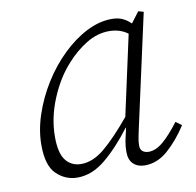

<svg xmlns="http://www.w3.org/2000/svg" viewBox="-64 -571 663 649"><g transform="rotate(-10 267.5 -246.0)"><path d="M100 -135Q100 -79 119.5 -54.5Q139 -30 172 -30Q212 -30 252 -63Q292 -96 346 -161L406 -436Q379 -456 342 -456Q301 -456 263 -432.5Q225 -409 195 -375Q155 -332 127.5 -266.5Q100 -201 100 -135ZM383 12Q359 12 344 -2Q329 -16 329 -44Q329 -64 332.5 -81.5Q336 -99 342 -124L341 -125Q295 -64 248.5 -25.5Q202 13 152 13Q111 13 80.5 -16Q50 -45 50 -116Q50 -167 68 -220.5Q86 -274 116.5 -323Q147 -372 187 -411Q227 -450 271 -472.5Q315 -495 358 -495Q379 -495 394.5 -488Q410 -481 423 -468L451 -505L469 -500L386 -123Q382 -105 378.5 -88Q375 -71 375 -57Q375 -44 383 -37.5Q391 -31 404 -31Q428 -31 453.5 -52.5Q479 -74 510 -115L530 -100Q499 -52 462.5 -20Q426 12 383 12Z"/></g></svg>

Font: Source Serif 4 SmText Light
Style: Italic
Weight: 300
Italic angle: -12°
Designer: Frank Grießhammer
Foundry: Adobe
Version: Version 4.005;hotconv 1.1.0;makeotfexe 2.6.0